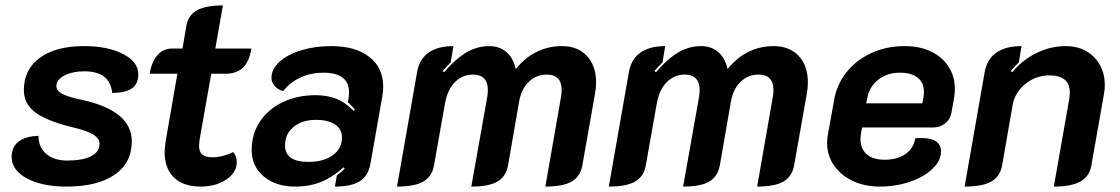

<svg xmlns="http://www.w3.org/2000/svg" viewBox="-20 -679 4129 708"><path d="M23 -101Q23 -137 49 -157Q75 -177 122 -178Q122 -136 150.5 -111.5Q179 -87 228 -87Q285 -87 316 -103Q347 -119 347 -149Q347 -169 323 -183.5Q299 -198 242 -211Q147 -235 107.5 -266.5Q68 -298 68 -347Q68 -423 127 -466Q186 -509 290 -509Q377 -509 433.5 -480Q490 -451 490 -405Q490 -370 467 -353.5Q444 -337 394 -336Q389 -377 364 -396.5Q339 -416 290 -416Q247 -416 217.5 -400.5Q188 -385 188 -362Q188 -345 208.5 -333.5Q229 -322 281 -311Q466 -271 466 -158Q466 -78 402.5 -34.5Q339 9 225 9Q136 9 79.5 -21Q23 -51 23 -101Z M587 -118Q587 -129 591 -159L634 -407H532Q539 -451 560.5 -475.5Q582 -500 614 -500H653L667 -583Q674 -623 706.5 -641Q739 -659 802 -659L774 -500H907Q899 -451 875.5 -429Q852 -407 810 -407H759L716 -164Q714 -146 714 -141Q714 -119 726 -109Q738 -99 765 -99Q799 -99 840 -118Q846 -112 849.5 -102Q853 -92 853 -81Q853 -43 814.5 -17Q776 9 720 9Q656 9 621.5 -24.5Q587 -58 587 -118Z M908 -126Q908 -184 938 -230Q968 -276 1022 -302Q1076 -328 1144 -328Q1188 -328 1222 -314Q1256 -300 1284 -270L1289 -275Q1286 -279 1263 -302L1266 -322Q1267 -328 1267 -340Q1267 -375 1243 -393Q1219 -411 1173 -411Q1127 -411 1088.5 -393.5Q1050 -376 1024 -343Q1005 -348 993 -362Q981 -376 981 -392Q981 -424 1010.5 -451Q1040 -478 1090.5 -493.5Q1141 -509 1201 -509Q1291 -509 1342 -469Q1393 -429 1393 -360Q1393 -343 1390 -325L1346 -75Q1338 -31 1307 -11Q1276 9 1215 9L1222 -32Q1241 -47 1251 -57L1247 -62Q1206 -25 1163.5 -8Q1121 9 1068 9Q997 9 952.5 -28.5Q908 -66 908 -126ZM1241 -172Q1241 -203 1215.5 -220Q1190 -237 1145 -237Q1094 -237 1062.5 -211Q1031 -185 1031 -143Q1031 -82 1117 -82Q1173 -82 1207 -106.5Q1241 -131 1241 -172Z M1518 -413Q1526 -460 1560 -484.5Q1594 -509 1652 -509L1642 -449Q1628 -435 1612 -417L1618 -413Q1661 -463 1700.5 -486Q1740 -509 1784 -509Q1822 -509 1847.5 -487Q1873 -465 1882 -424Q1914 -465 1957.5 -487Q2001 -509 2052 -509Q2110 -509 2144 -473Q2178 -437 2178 -375Q2178 -353 2174 -333L2127 -67Q2119 -27 2087 -9Q2055 9 1991 9L2049 -323Q2051 -332 2051 -347Q2051 -404 1996 -404Q1957 -404 1929.5 -377Q1902 -350 1894 -303L1853 -67Q1845 -27 1813.5 -9Q1782 9 1718 9L1777 -323Q1779 -339 1779 -347Q1779 -375 1765 -389.5Q1751 -404 1725 -404Q1685 -404 1657.5 -376Q1630 -348 1621 -298L1580 -67Q1572 -27 1540 -9Q1508 9 1444 9Z M2299 -413Q2307 -460 2341 -484.5Q2375 -509 2433 -509L2423 -449Q2409 -435 2393 -417L2399 -413Q2442 -463 2481.5 -486Q2521 -509 2565 -509Q2603 -509 2628.5 -487Q2654 -465 2663 -424Q2695 -465 2738.5 -487Q2782 -509 2833 -509Q2891 -509 2925 -473Q2959 -437 2959 -375Q2959 -353 2955 -333L2908 -67Q2900 -27 2868 -9Q2836 9 2772 9L2830 -323Q2832 -332 2832 -347Q2832 -404 2777 -404Q2738 -404 2710.5 -377Q2683 -350 2675 -303L2634 -67Q2626 -27 2594.5 -9Q2563 9 2499 9L2558 -323Q2560 -339 2560 -347Q2560 -375 2546 -389.5Q2532 -404 2506 -404Q2466 -404 2438.5 -376Q2411 -348 2402 -298L2361 -67Q2353 -27 2321 -9Q2289 9 2225 9Z M3030 -151Q3030 -169 3032 -178L3056 -311Q3066 -369 3102.5 -414Q3139 -459 3194.5 -484Q3250 -509 3316 -509Q3371 -509 3413 -489Q3455 -469 3478 -433Q3501 -397 3501 -351Q3501 -335 3498 -317L3488 -261Q3483 -238 3464.5 -223.5Q3446 -209 3421 -209H3159L3155 -187Q3153 -173 3153 -167Q3153 -130 3176 -110Q3199 -90 3242 -90Q3289 -90 3319 -111Q3349 -132 3355 -169Q3364 -170 3379 -170Q3413 -170 3431.5 -157.5Q3450 -145 3450 -121Q3450 -87 3419 -57Q3388 -27 3336 -9Q3284 9 3224 9Q3168 9 3124 -12Q3080 -33 3055 -69.5Q3030 -106 3030 -151ZM3381 -298 3385 -317Q3387 -325 3387 -340Q3387 -374 3364 -392.5Q3341 -411 3298 -411Q3252 -411 3219 -385.5Q3186 -360 3178 -317L3174 -298Z M3611 -413Q3619 -460 3653.5 -484.5Q3688 -509 3747 -509L3737 -449Q3714 -426 3707 -417L3713 -413Q3751 -459 3803 -484Q3855 -509 3910 -509Q3974 -509 4014 -468.5Q4054 -428 4054 -365Q4054 -350 4051 -333L4004 -67Q3997 -28 3963.5 -9.5Q3930 9 3866 9L3923 -315Q3925 -331 3925 -337Q3925 -401 3850 -401Q3800 -401 3761 -369.5Q3722 -338 3714 -291L3675 -67Q3667 -27 3634.5 -9Q3602 9 3537 9Z"/></svg>

Font: K2D
Style: Bold Italic
Weight: 700
Italic angle: -10°
Designer: Katatrad Aksorn Co.,Ltd.
Foundry: Cadson Demak Co.,Ltd.
Version: Version 1.000; ttfautohint (v1.6)